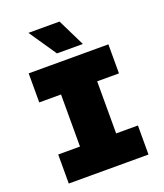

<svg xmlns="http://www.w3.org/2000/svg" viewBox="-164 -1034 978 1143"><g transform="rotate(-20 325.0 -462.5)"><path d="M210 0V-698H439V0ZM72 -698H577V-514H72ZM72 -184H577V0H72ZM435 -752H271L153 -925H350Z"/></g></svg>

Font: Azeret Mono Thin Black
Style: Regular
Weight: 900
Version: Version 1.002